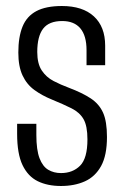

<svg xmlns="http://www.w3.org/2000/svg" viewBox="-20 -612 414 639"><path d="M183 7Q138 7 105.5 -9Q73 -25 55 -62.5Q37 -100 37 -167V-200Q53 -200 69.5 -200Q86 -200 101 -200V-163Q101 -113 111.5 -85.5Q122 -58 140.5 -47Q159 -36 183 -36Q222 -36 246.5 -60.5Q271 -85 271 -148Q271 -193 258 -215.5Q245 -238 218 -251.5Q191 -265 152 -281Q120 -294 94.5 -312.5Q69 -331 55 -361Q41 -391 41 -437Q41 -489 55 -523.5Q69 -558 101 -575Q133 -592 186 -592Q255 -592 292.5 -557.5Q330 -523 330 -460V-395Q315 -395 299.5 -395Q284 -395 268 -395V-445Q268 -493 247.5 -517.5Q227 -542 187 -542Q143 -542 123.5 -516.5Q104 -491 104 -439Q104 -400 119 -377.5Q134 -355 158 -342.5Q182 -330 209 -320Q254 -303 282 -284.5Q310 -266 323 -237Q336 -208 336 -156Q336 -95 316.5 -59.5Q297 -24 262.5 -8.5Q228 7 183 7Z"/></svg>

Font: Alumni Sans Thin
Style: Regular
Weight: 400
Version: Version 1.018